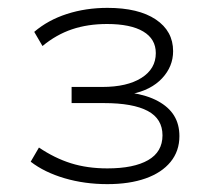

<svg xmlns="http://www.w3.org/2000/svg" viewBox="-20 -729 550 488"><path d="M253 -261Q195 -261 144 -276Q93 -291 58 -318L79 -354Q119 -327 160.5 -314Q202 -301 253 -301Q320 -301 356.5 -322Q393 -343 393 -385Q393 -427 355.5 -447Q318 -467 244 -467H162V-508H240Q303 -508 339.5 -531Q376 -554 376 -594Q376 -630 344 -649Q312 -668 252 -668Q203 -668 163 -654.5Q123 -641 88 -612L67 -648Q102 -678 150 -693.5Q198 -709 253 -709Q332 -709 376 -679.5Q420 -650 420 -599Q420 -560 392 -530Q364 -500 314 -490V-493Q354 -487 381.5 -472Q409 -457 422.5 -435Q436 -413 436 -383Q436 -345 413.5 -317.5Q391 -290 350 -275.5Q309 -261 253 -261Z"/></svg>

Font: Nunito Sans 10pt Expanded ExtraLight
Style: Regular
Weight: 250
Width: 7
Designer: Vernon Adams
Foundry: Vernon Adams
Version: Version 3.101;gftools[0.9.27]